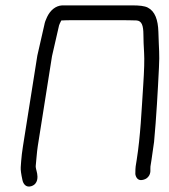

<svg xmlns="http://www.w3.org/2000/svg" viewBox="-20 -641 629 714"><path d="M173.4 -432.1 199.5 -546 199.5 -546.3C199.9 -547.8 204.1 -558.1 207.9 -564.9C215.1 -565.5 235 -566 263 -566H399.7C445.9 -566 475.5 -565.6 487.3 -565C507.5 -563.9 513.1 -545.2 513.3 -513C513.5 -492.2 514.3 -469.3 515.9 -444C517.4 -420 516.3 -379.6 512.6 -323.8C506.3 -229.1 502.6 -136.5 488.3 -46.2L484.5 -22.3C483.7 -16.8 483.4 -8.4 483.3 5.3L483.3 6.4L483.5 7.5C485.4 18.8 492.9 31 508.4 28.4C516.8 27.1 524.9 23.9 530.7 17.1C543.3 3 538 -12.8 539.5 -22L543.3 -46.1L553 -113.8L553 -114.1C561.4 -204 566.8 -302.3 571.1 -389.7C573.9 -444.5 570.9 -451.9 569 -522.5C567.7 -567.3 556.3 -599.3 529.5 -612.8C517.5 -619 498 -621 471.2 -621H211.5L211.1 -621C186.3 -619.5 167 -602.6 155.1 -577.9C149.8 -566.9 146.6 -558.2 144.7 -547.7L118.8 -434.1L65.3 -96.7C62.2 -77.1 60 -59 58.7 -41.8L57.1 -19.5C56.4 -8.6 58.7 6.5 63.4 28.3C66.5 43.7 77.3 57.4 96.3 51.4C122.8 43 120.1 15.6 118.2 4.7C116.9 -2.8 114.8 -9.6 114.2 -12.4C112.7 -18.3 112.6 -22.7 112.9 -24.9L113 -25.3L115.7 -54.9C117.4 -74.2 119 -88.6 120.5 -97.7Z"/></svg>

Font: MewTooHand
Style: BdIta
Weight: 400
Designer: Mew Too, Robert Jablonski
Version: Version 0.77